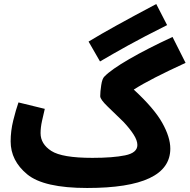

<svg xmlns="http://www.w3.org/2000/svg" viewBox="-20 -915 944 956"><path d="M828 -175Q828 -232 787.5 -304Q747 -376 646 -469Q690 -497 752.5 -529Q815 -561 904 -602L839 -731Q712 -672 623 -620.5Q534 -569 500 -534Q489 -524 484 -491Q479 -458 479 -436Q479 -420 516.5 -384Q554 -348 595 -308Q626 -275 645 -245.5Q664 -216 664 -193Q664 -154 603 -141.5Q542 -129 440 -129L414 21Q828 21 828 -175ZM414 21 460 -11 440 -129Q289 -129 235.5 -163.5Q182 -198 182 -252Q182 -280 189 -312Q196 -344 203 -373L72 -405Q59 -368 46 -315.5Q33 -263 33 -211Q33 -115 115.5 -47Q198 21 414 21ZM478 -609Q539 -645 616.5 -688Q694 -731 812 -790L758 -895Q643 -834 562.5 -789.5Q482 -745 421 -708Z"/></svg>

Font: Noto Sans Arabic SemiCondensed Extra
Style: Regular
Weight: 800
Width: 4
Designer: Nadine Chahine - Monotype Design Team
Foundry: Monotype Imaging Inc.
Version: Version 1.902